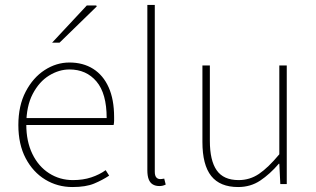

<svg xmlns="http://www.w3.org/2000/svg" viewBox="-20 -742 1272 774"><path d="M272 12Q212 12 162.5 -18Q113 -48 83.5 -104Q54 -160 54 -238Q54 -316 83.5 -372.5Q113 -429 160 -459.5Q207 -490 260 -490Q315 -490 355.5 -464.5Q396 -439 418 -390Q440 -341 440 -270Q440 -263 440 -255Q440 -247 438 -238H70V-266H410Q410 -365 369 -413.5Q328 -462 260 -462Q218 -462 178 -437.5Q138 -413 112 -363.5Q86 -314 86 -240Q86 -172 110.5 -121.5Q135 -71 178 -43.5Q221 -16 274 -16Q315 -16 348 -27Q381 -38 406 -56L420 -34Q393 -16 359.5 -2Q326 12 272 12ZM190 -570 330 -720H368L370 -716L220 -570Z M622 8Q607 8 596 1.5Q585 -5 579.5 -19Q574 -33 574 -56V-722H604V-50Q604 -34 610 -27Q616 -20 626 -20Q629 -20 632.5 -20.5Q636 -21 642 -22L648 2Q642 5 636 6.5Q630 8 622 8Z M940 12Q867 12 831.5 -32.5Q796 -77 796 -170V-478H826V-174Q826 -95 853.5 -55.5Q881 -16 942 -16Q987 -16 1024 -41Q1061 -66 1106 -120V-478H1136V0H1110L1106 -82H1104Q1068 -40 1029 -14Q990 12 940 12Z"/></svg>

Font: Source Sans 3
Style: Regular
Weight: 200
Designer: Paul D. Hunt
Foundry: Adobe
Version: Version 3.046;hotconv 1.0.118;makeotfexe 2.5.65603